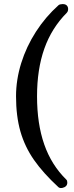

<svg xmlns="http://www.w3.org/2000/svg" viewBox="-20 -768 369 959"><path d="M274.9 168.9 272 167Q195.8 96.7 149.9 31Q104 -34.7 82 -111.3Q60.1 -188 60.1 -287.1Q60.1 -369.6 85.9 -452.6Q111.8 -535.6 159.7 -609.9Q207.5 -684.1 272.5 -742.2Q278.3 -747.1 291.7 -747.6Q305.2 -748 312.5 -741.7Q320.3 -734.4 320.3 -722.9Q320.3 -711.4 313.5 -704.1Q237.8 -627.9 201.4 -524.9Q165 -421.9 165 -287.1Q165 -149.9 200.9 -46.9Q236.8 56.2 311.5 129.4Q316.4 134.3 316.2 144.8Q315.9 155.3 309.1 162.1Q303.7 167.5 292.7 170.2Q281.7 172.9 274.9 168.9Z"/></svg>

Font: Junicode Two Beta VF
Style: Regular
Weight: 400
Designer: Peter S. Baker
Foundry: Briery Creek Software
Version: Version 1.031 beta; ttfautohint (v1.8.1.43-b0c9)